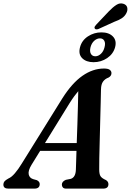

<svg xmlns="http://www.w3.org/2000/svg" viewBox="-54 -1116 774 1136"><path d="M132 -140Q111.5 -106 115.8 -84.5Q120 -63 142.5 -56L164 -50Q181 -41.5 181 -27Q181 0 149.5 0H-4.5Q-34 0 -34 -24Q-34 -34.5 -27.8 -42.5Q-21.5 -50.5 -4 -60Q14 -67.5 34 -90.8Q54 -114 75 -148.5L314.5 -533.5Q372 -624.5 433.8 -667.5Q495.5 -710.5 561 -710.5Q585.5 -710.5 595.5 -702.8Q605.5 -695 605.5 -683.5Q605.5 -666.5 588 -657Q567.5 -649.5 555.8 -633.5Q544 -617.5 543.5 -586Q543 -559.5 541.8 -510.2Q540.5 -461 539 -401.8Q537.5 -342.5 536 -284.2Q534.5 -226 533.5 -180.2Q532.5 -134.5 533 -113.5Q533 -87.5 540 -74.8Q547 -62 573 -50.5Q587.5 -41.5 587.5 -26.5Q587.5 0 556 0H337.5Q324 0 318 -6.8Q312 -13.5 312 -23.5Q312 -42 335.5 -52L365.5 -58Q393.5 -67.5 395 -112.5Q395.5 -130.5 396.5 -159.2Q397.5 -188 398.5 -223.5H183.5ZM357 -504.5 212 -269.5H400Q402 -321.5 403.8 -377.8Q405.5 -434 407 -485.8Q408.5 -537.5 409 -576.5Q399 -565 386 -547.5Q373 -530 357 -504.5ZM589.5 -1048.5Q614 -1074 634.8 -1087.2Q655.5 -1100.5 676.5 -1093.5Q695 -1087.5 698.8 -1071.2Q702.5 -1055 693.5 -1038Q684 -1019.5 666.5 -1008Q649 -996.5 622 -987L527.5 -944Q511 -938.5 506 -948.5Q503.5 -954 507.2 -959.8Q511 -965.5 516 -971ZM499.5 -748Q456 -748 432.2 -771.8Q408.5 -795.5 419.5 -836.5Q430 -877 466.2 -900.8Q502.5 -924.5 546 -924.5Q590.5 -924.5 614 -900.2Q637.5 -876 627 -836.5Q616 -796.5 580 -772.2Q544 -748 499.5 -748ZM537.5 -889Q519.5 -889 503.8 -875Q488 -861 481.5 -836.5Q475.5 -812 483.8 -797.5Q492 -783 510 -783Q527.5 -783 543 -797.5Q558.5 -812 564.5 -836.5Q571 -860.5 563 -874.8Q555 -889 537.5 -889Z"/></svg>

Font: Fraunces 72pt S050 SemiBold
Style: Italic
Weight: 600
Italic angle: -16°
Version: Version 1.000; ttfautohint (v1.8.3)